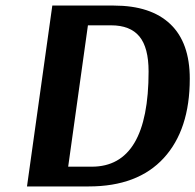

<svg xmlns="http://www.w3.org/2000/svg" viewBox="-20 -670 702 690"><path d="M389 -650Q522 -650 592 -583.5Q662 -517 662 -387Q662 -204 568.5 -102Q475 0 299 0H77L168 -650ZM379 -579H296L225 -71H310Q514 -71 514 -413Q514 -499 481 -539Q448 -579 379 -579Z"/></svg>

Font: Arsenal
Style: Bold Italic
Weight: 700
Italic angle: -9°
Designer: Andrij Shevchenko
Foundry: Stairsfor.com
Version: Version 1.000